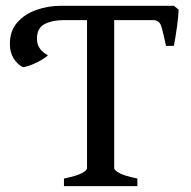

<svg xmlns="http://www.w3.org/2000/svg" viewBox="-20 -635 650 655"><path d="M13.7 -484.9Q13.7 -530.3 39.6 -559.1Q65.4 -587.9 105.2 -601.6Q145 -615.2 186.5 -615.2H573.2L589.4 -602.1Q588.4 -577.1 583.7 -543.2Q579.1 -509.3 573.2 -478.5H546.4Q537.6 -520 531 -543.2Q524.4 -566.4 502.4 -566.4H369.6V-61Q369.6 -54.7 386.7 -44.9Q403.8 -35.2 448.7 -25.9V0H198.2V-25.9Q243.2 -35.2 260 -44.7Q276.9 -54.2 276.9 -61V-566.4H198.2Q158.7 -566.4 132.3 -553Q106 -539.6 106 -502.4Q106 -481.9 117.2 -467.8Q128.4 -453.6 143.1 -446.8Q140.6 -442.4 126.2 -433.3Q111.8 -424.3 93.3 -416.3Q74.7 -408.2 58.6 -405.8Q40.5 -414.1 27.1 -434.8Q13.7 -455.6 13.7 -484.9Z"/></svg>

Font: Gentium Book Plus
Style: Regular
Weight: 400
Designer: Victor Gaultney, Annie Olsen, Iska Routamaa, Becca Hirsbrunner
Foundry: SIL International
Version: Version 6.101